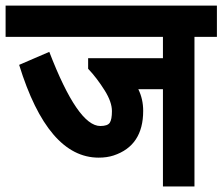

<svg xmlns="http://www.w3.org/2000/svg" viewBox="-30 -653 803 693"><path d="M332 -198.2Q358.4 -198.2 366.2 -210Q374 -221.7 374 -252Q374 -284.7 348.1 -326.2Q319.3 -372.1 288.1 -404.8V-442.9H558.1V-520H-9.8V-632.8H752.9V-520H671.9V20H558.1V-331.1H469.2Q486.8 -295.4 486.8 -252.9Q486.8 -127 379.9 -91.8Q356 -84 326.2 -84Q142.6 -84 39.1 -418.9L147.9 -465.8Q251 -198.2 332 -198.2Z"/></svg>

Font: Miedinger*
Style: Bold
Weight: 700
Version: Version 001.000